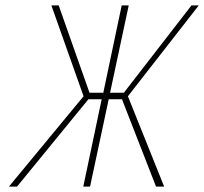

<svg xmlns="http://www.w3.org/2000/svg" viewBox="-20 -690 755 710"><path d="M430 -670 362 -347H311L197 -670H170L289 -334L13 0H43L307 -323H356L288 0H313L382 -323H431L557 0H587L453 -334L715 -670H688L438 -347H387L456 -670Z"/></svg>

Font: LT Wave Mono Thin
Style: Italic
Weight: 100
Designer: Daniel Lyons
Version: Version 2.5 (Glyphs App)